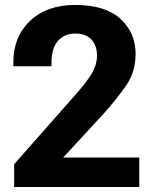

<svg xmlns="http://www.w3.org/2000/svg" viewBox="-20 -745 604 765"><path d="M36.4 0V-90.8L278.6 -365.2Q320.1 -411.4 343.3 -448.1Q366.5 -484.9 366.5 -524.9Q366.5 -562 344.8 -586.7Q323.2 -611.3 280 -611.3Q236.8 -611.3 210.9 -582.2Q185.1 -553 185.1 -494.9V-481H33.2V-497.6Q33.2 -598.9 100.1 -662.1Q167 -725.3 279.3 -725.3Q398.9 -725.3 459.5 -670.3Q520 -615.2 520.3 -530.5Q520.3 -459 482.9 -404.8Q445.6 -350.6 392.8 -292L231.7 -117.4H534.9V0Z"/></svg>

Font: RobotoFlex
Style: Regular
Weight: 400
Designer: Berlow after Robertson
Foundry: Google
Version: Version 2.136